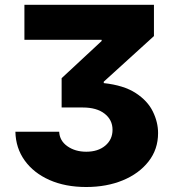

<svg xmlns="http://www.w3.org/2000/svg" viewBox="-20 -565 705 777"><path d="M42.3 -32H219.5Q221.2 4.6 252.7 26.8Q284.1 49 329.2 49Q376.8 49 406.1 24.3Q435.4 -0.4 435.4 -39.8Q435.4 -79.9 403.4 -104.9Q371.4 -130 315 -130H229.4V-248.6L391.3 -399.1V-403.8H78.8V-545.5H603V-419L399.9 -234.4V-228.7Q481.2 -219.8 529.3 -188.4Q577.4 -157 598.5 -113.8Q619.7 -70.7 619.7 -26.3Q619.7 39.1 581.3 88.2Q543 137.4 477.3 164.6Q411.6 191.8 328.8 191.8Q244.3 191.8 180.2 163.4Q116.1 134.9 79.9 84.5Q43.7 34.1 42.3 -32Z"/></svg>

Font: Inter UI Extra Bold
Style: Regular
Weight: 800
Designer: Rasmus Andersson
Foundry: rsms
Version: 3.2;8d6f07862